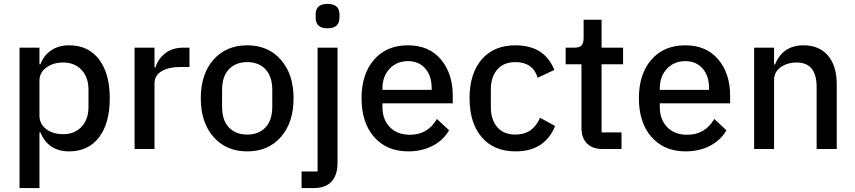

<svg xmlns="http://www.w3.org/2000/svg" viewBox="-20 -763 4378 983"><path d="M80 200V-519H182V-434H187Q204 -480 242.5 -505.5Q281 -531 334 -531Q432 -531 487 -459Q542 -387 542 -260Q542 -132 487 -60Q432 12 334 12Q227 12 187 -85H182V200ZM303 -76Q362 -76 397.5 -114Q433 -152 433 -215V-304Q433 -367 397.5 -405Q362 -443 303 -443Q252 -443 217 -417Q182 -391 182 -351V-172Q182 -128 216.5 -102Q251 -76 303 -76Z M669 0V-519H771V-418H776Q789 -461 825.5 -490Q862 -519 920 -519H950V-420H906Q842 -420 806.5 -398Q771 -376 771 -336V0Z M1246 -531Q1353 -531 1418 -457Q1483 -383 1483 -260Q1483 -136 1418.5 -62Q1354 12 1246 12Q1138 12 1073 -62Q1008 -136 1008 -260Q1008 -384 1073 -457.5Q1138 -531 1246 -531ZM1374 -217V-302Q1374 -371 1339.5 -408Q1305 -445 1246 -445Q1187 -445 1152 -408.5Q1117 -372 1117 -302V-217Q1117 -147 1152 -110.5Q1187 -74 1246 -74Q1305 -74 1339.5 -111Q1374 -148 1374 -217Z M1596 -673V-689Q1596 -743 1657 -743Q1718 -743 1718 -689V-673Q1718 -618 1657 -618Q1596 -618 1596 -673ZM1524 200V115H1606V-519H1708V72Q1708 133 1677.5 166.5Q1647 200 1584 200Z M2070 12Q1960 12 1895.5 -61.5Q1831 -135 1831 -260Q1831 -384 1895 -457.5Q1959 -531 2068 -531Q2177 -531 2237.5 -458.5Q2298 -386 2298 -274V-234H1938V-215Q1938 -152 1975.5 -112.5Q2013 -73 2079 -73Q2170 -73 2217 -154L2279 -96Q2251 -46 2196 -17Q2141 12 2070 12ZM1938 -303H2190V-313Q2190 -375 2157 -412.5Q2124 -450 2069 -450Q2011 -450 1974.5 -411Q1938 -372 1938 -310Z M2619 12Q2508 12 2446 -61Q2384 -134 2384 -260Q2384 -386 2446 -458.5Q2508 -531 2619 -531Q2768 -531 2818 -405L2733 -365Q2708 -445 2619 -445Q2558 -445 2525.5 -406.5Q2493 -368 2493 -305V-214Q2493 -151 2525.5 -112.5Q2558 -74 2619 -74Q2708 -74 2745 -160L2822 -118Q2770 12 2619 12Z M3066 0Q3013 0 2985 -28.5Q2957 -57 2957 -108V-434H2876V-519H2920Q2947 -519 2957.5 -530.5Q2968 -542 2968 -569V-662H3060V-519H3170V-434H3060V-85H3162V0Z M3490 12Q3380 12 3315.5 -61.5Q3251 -135 3251 -260Q3251 -384 3315 -457.5Q3379 -531 3488 -531Q3597 -531 3657.5 -458.5Q3718 -386 3718 -274V-234H3358V-215Q3358 -152 3395.5 -112.5Q3433 -73 3499 -73Q3590 -73 3637 -154L3699 -96Q3671 -46 3616 -17Q3561 12 3490 12ZM3358 -303H3610V-313Q3610 -375 3577 -412.5Q3544 -450 3489 -450Q3431 -450 3394.5 -411Q3358 -372 3358 -310Z M3841 0V-519H3943V-433H3948Q3988 -531 4094 -531Q4174 -531 4219 -478.5Q4264 -426 4264 -330V0H4161V-317Q4161 -443 4059 -443Q4011 -443 3977 -419Q3943 -395 3943 -352V0Z"/></svg>

Font: Anuphan Medium
Style: Regular
Weight: 500
Designer: Mike Abbink, Paul van der Laan, Pieter van Rosmalen, Mint Tantisuwanna
Foundry: Bold Monday; Cadson Demak
Version: Version 3.002;hotconv 1.0.109;makeotfexe 2.5.65596